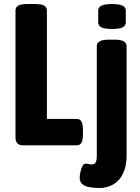

<svg xmlns="http://www.w3.org/2000/svg" viewBox="-20 -722 697 954"><path d="M94 0Q57 0 57 -40V-670Q57 -686 70.5 -694Q84 -702 115 -702H155Q186 -702 199.5 -694Q213 -686 213 -670V-131H362Q392 -131 392 -81V-50Q392 0 362 0ZM475 212Q444 212 421.5 207.5Q399 203 387.5 191.5Q376 180 376 161Q376 150 379.5 133Q383 116 389.5 103.5Q396 91 407 91Q412 91 420.5 93Q429 95 437 95Q450 95 455.5 84.5Q461 74 461 52V-493Q461 -525 521 -525H549Q609 -525 609 -493V50Q609 104 591.5 140Q574 176 543.5 194Q513 212 475 212ZM538 -578Q501 -578 484.5 -586Q468 -594 468 -610V-670Q468 -686 484.5 -694Q501 -702 535 -702Q572 -702 588.5 -694Q605 -686 605 -670V-610Q605 -594 589 -586Q573 -578 538 -578Z"/></svg>

Font: Asap Condensed VF Beta
Style: Regular
Weight: 400
Designer: Pablo Cosgaya
Foundry: Omnibus-Type
Version: Version 1.008